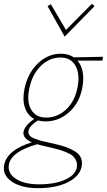

<svg xmlns="http://www.w3.org/2000/svg" viewBox="-73 -692 557 1001"><path d="M420 -660 264 -501 175 -660 192 -670 271 -536 406 -672ZM464 -396 461 -376H331Q372 -328 357 -239Q343 -158 289 -108.5Q235 -59 164 -59Q145 -59 125 -64Q82 -38 76 -12Q73 2 80 12.5Q87 23 109.5 31.5Q132 40 146.5 43.5Q161 47 198 55Q238 64 263 72Q288 80 313.5 94.5Q339 109 348.5 130Q358 151 352 180Q340 229 279 259Q218 289 125 289Q38 289 -12 254.5Q-62 220 -51 166Q-34 89 93 50Q43 28 50 -6Q56 -37 105 -72Q70 -91 56.5 -132.5Q43 -174 55 -231Q73 -313 125.5 -362.5Q178 -412 245 -412Q284 -412 312 -393ZM332 -241Q344 -308 320 -350Q296 -392 242 -392Q184 -392 139.5 -348Q95 -304 80 -232Q65 -162 89.5 -120.5Q114 -79 168 -79Q227 -79 273 -122.5Q319 -166 332 -241ZM327 184Q331 164 324.5 147.5Q318 131 306.5 121Q295 111 272 101.5Q249 92 232 87.5Q215 83 186 76Q144 67 121 60Q-10 97 -26 162Q-36 209 8 239Q52 269 131 269Q212 269 265 245.5Q318 222 327 184Z"/></svg>

Font: EauTestText Extralight
Style: Italic
Weight: 250
Italic angle: -12°
Designer: Christian Thalmann (Catharsis Fonts)
Version: Version 0.001;PS 000.001;hotconv 1.0.88;makeotf.lib2.5.64775